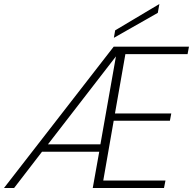

<svg xmlns="http://www.w3.org/2000/svg" viewBox="-59 -934 959 954"><path d="M513.2 -783.2 732.9 -914.1 725.1 -870.1 506.8 -746.1ZM517.1 -653.8 179.2 -216.8H439.9ZM873 -665H564L512.2 -370.1H792L785.2 -334H505.9L454.1 -37.1H763.2L755.9 0H401.9L434.1 -180.2H149.9L11.2 0H-39.1L505.9 -702.1H879.9Z"/></svg>

Font: SVN-Poppins ExtraLight
Style: Italic
Weight: 200
Italic angle: -10°
Designer: Ninad Kale (Devanagari), Jonny Pinhorn (Latin)
Foundry: Indian Type Foundry
Version: Version 3.002 2017